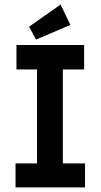

<svg xmlns="http://www.w3.org/2000/svg" viewBox="-20 -820 440 840"><path d="M48 0V-105H142V-516H52V-623H348V-516H255V-105H352V0ZM138 -647 107 -703 245 -800 288 -711Z"/></svg>

Font: Inconsolata Condensed Black
Style: Regular
Weight: 900
Width: 3
Monospace: yes
Designer: Raph Levien, Cyreal, Brenton Simpson
Foundry: Raph Levien, Cyreal, Google
Version: Version 3.001; ttfautohint (v1.8.2.53-6de2)